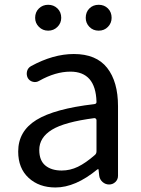

<svg xmlns="http://www.w3.org/2000/svg" viewBox="-20 -787 603 819"><path d="M216.8 12.7Q146.5 12.7 102.1 -28.3Q57.6 -69.3 57.6 -140.6Q57.6 -227.5 135.3 -275.4Q212.9 -323.2 381.8 -342.8Q392.6 -343.8 391.6 -353.5Q387.7 -481.4 280.3 -481.4Q216.8 -481.4 147.5 -442.4Q134.8 -434.6 120.6 -438Q106.4 -441.4 98.6 -454.1Q91.8 -467.8 95.2 -482.4Q98.6 -497.1 112.3 -504.9Q207 -556.6 294.9 -556.6Q390.6 -556.6 437 -497.6Q483.4 -438.5 483.4 -334V-37.1Q483.4 -21.5 472.2 -10.7Q460.9 0 445.3 0Q429.7 0 417.5 -10.7Q405.3 -21.5 403.3 -37.1L400.4 -63.5Q400.4 -65.4 398.9 -65.4Q397.5 -65.4 395.5 -64.5Q301.8 12.7 216.8 12.7ZM243.2 -59.6Q279.3 -59.6 312.5 -75.7Q345.7 -91.8 384.8 -126Q391.6 -131.8 391.6 -141.6V-274.4Q391.6 -278.3 388.7 -280.8Q385.7 -283.2 382.8 -283.2Q254.9 -266.6 201.2 -233.4Q147.5 -200.2 147.5 -147.5Q147.5 -102.5 173.3 -81.1Q199.2 -59.6 243.2 -59.6ZM185.5 -656.2Q162.1 -656.2 146 -672.4Q129.9 -688.5 129.9 -710.9Q129.9 -735.4 146 -751Q162.1 -766.6 185.5 -766.6Q209 -766.6 225.1 -751Q241.2 -735.4 241.2 -710.9Q241.2 -688.5 225.1 -672.4Q209 -656.2 185.5 -656.2ZM345.7 -710.9Q345.7 -735.4 361.3 -751Q377 -766.6 400.9 -766.6Q424.8 -766.6 440.4 -751Q456.1 -735.4 456.1 -710.9Q456.1 -688.5 440.4 -672.4Q424.8 -656.2 400.9 -656.2Q377 -656.2 361.3 -672.4Q345.7 -688.5 345.7 -710.9Z"/></svg>

Font: Gen Jyuu GothicX Regular
Style: Regular
Weight: 400
Designer: [Source Han Sans]
Ryoko NISHIZUKA  (kana & ideographs); Paul D. Hunt (Latin, Greek & Cyrillic); Wenlong ZHANG  (bopomofo
Version: Version 1.002.20150607